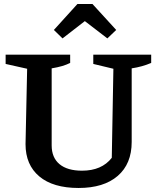

<svg xmlns="http://www.w3.org/2000/svg" viewBox="-20 -924 782 955"><path d="M371 11Q244 11 175.5 -46.5Q107 -104 107 -207L115 -582L8 -606V-652H329V-611Q311 -602 289 -595.5Q267 -589 237 -584V-201Q237 -140 276 -107.5Q315 -75 388 -75Q486 -75 536 -139L544 -582L444 -606V-652H732V-611Q688 -592 635 -584V-218Q635 -109 565.5 -49Q496 11 371 11ZM440 -904 558 -775 514 -733 402 -819 291 -733 248 -775 365 -904Z"/></svg>

Font: Piazzolla SemiBold
Style: Regular
Weight: 600
Designer: Juan Pablo del Peral
Foundry: Huerta Tipografica
Version: Version 1.330